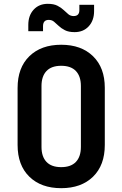

<svg xmlns="http://www.w3.org/2000/svg" viewBox="-20 -974 640 1004"><path d="M300 10Q195 10 133.5 -50Q72 -110 72 -216V-514Q72 -620 133.5 -680Q195 -740 300 -740Q405 -740 466.5 -680Q528 -620 528 -515V-216Q528 -110 466.5 -50Q405 10 300 10ZM300 -100Q351 -100 377 -127.5Q403 -155 403 -206V-524Q403 -575 377 -602.5Q351 -630 300 -630Q249 -630 223 -602.5Q197 -575 197 -524V-206Q197 -155 223 -127.5Q249 -100 300 -100ZM370 -806Q339 -806 319.5 -816Q300 -826 287 -838.5Q274 -851 262.5 -860.5Q251 -870 235 -870Q205 -870 205 -837V-811H128V-844Q128 -893 156 -923.5Q184 -954 230 -954Q261 -954 280.5 -944Q300 -934 313 -921.5Q326 -909 337.5 -899.5Q349 -890 365 -890Q395 -890 395 -921V-949H472V-916Q472 -867 444 -836.5Q416 -806 370 -806Z"/></svg>

Font: JetBrains Mono NL
Style: Bold
Weight: 700
Monospace: yes
Designer: Philipp Nurullin, Konstantin Bulenkov
Foundry: JetBrains
Version: Version 2.305; ttfautohint (v1.8.4.7-5d5b)